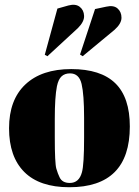

<svg xmlns="http://www.w3.org/2000/svg" viewBox="-20 -776 583 806"><path d="M333 -197V-282Q333 -379 322.5 -423.5Q312 -468 274 -468Q252 -468 238.5 -455.5Q225 -443 219 -414Q210 -369 210 -277V-199Q210 -90 216.5 -68Q223 -46 230 -32Q241 -8 273 -8Q312 -8 324 -53Q333 -85 333 -197ZM525 -245Q525 10 271 10Q146 10 82 -54Q18 -118 18 -237.5Q18 -357 86.5 -421.5Q155 -486 279 -486Q403 -486 464 -426.5Q525 -367 525 -245ZM316 -547 379 -738 426 -748Q457 -755 473.5 -740.5Q490 -726 490 -701.5Q490 -677 461 -651L327 -540ZM168 -546 221 -740 267 -753Q297 -761 314.5 -747.5Q332 -734 333 -709.5Q334 -685 307 -658L179 -540Z"/></svg>

Font: SVN-Abril Fatface
Style: Regular
Weight: 400
Designer: Veronika Burian, Jos? Scaglione
Foundry: TypeTogether
Version: Version 1.001